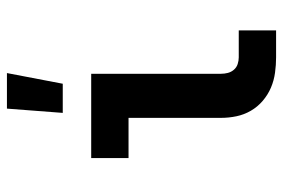

<svg xmlns="http://www.w3.org/2000/svg" viewBox="-148 -648 797 540"><g transform="rotate(-90 250.0 -378.5)"><path d="M358 0Q337 0 315 -3Q293 -6 273 -14.5Q253 -23 236 -37.5Q219 -52 208 -71Q197 -90 192.5 -111.5Q188 -133 188 -155V-415H75V-520H312V-155Q312 -145 314.5 -135.5Q317 -126 323.5 -118.5Q330 -111 339.5 -108Q349 -105 358 -105H434V0ZM202 -600 214 -757H314L284 -600Z"/></g></svg>

Font: Iosevka Curly Slab Extrabold
Style: Regular
Weight: 800
Monospace: yes
Designer: Belleve Invis
Foundry: Belleve Invis
Version: Version 22.1.2; ttfautohint (v1.8.4)